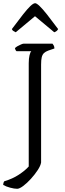

<svg xmlns="http://www.w3.org/2000/svg" viewBox="-51 -976 408 1196"><path d="M56 200Q38 200 12 193Q-14 186 -31 176Q-31 169 -29 162.5Q-27 156 -24 153Q27 138 66.5 112Q106 86 128 61V-582Q128 -612 133 -632Q138 -652 144 -657H52Q48 -660 45 -666.5Q42 -673 42 -676Q47 -682 57.5 -688Q68 -694 79.5 -699Q91 -704 96 -704H276Q279 -701 283.5 -693Q288 -685 288 -674L250 -661Q233 -655 223 -645.5Q213 -636 209 -619.5Q205 -603 205 -574V36Q202 56 184 83.5Q166 111 141.5 138Q117 165 93.5 182.5Q70 200 56 200ZM47 -775Q38 -779 31.5 -783.5Q25 -788 23 -795Q64 -850 92 -885.5Q120 -921 138.5 -938.5Q157 -956 168 -956Q177 -956 195.5 -938.5Q214 -921 242.5 -885Q271 -849 311 -795Q309 -790 303.5 -784.5Q298 -779 287 -775L167 -875Z"/></svg>

Font: Texturina 12pt ExtraLight
Style: Regular
Weight: 250
Designer: Guillermo Torres Carreño
Foundry: Omnibus-Type
Version: Version 1.002